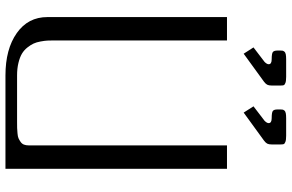

<svg xmlns="http://www.w3.org/2000/svg" viewBox="-198 -844 1043 686"><g transform="rotate(90 323.0 -501.5)"><path d="M496.6 -982.4V-951.2Q496.6 -940.9 493.7 -935.3Q490.7 -929.7 482.9 -923.8L382.8 -851.1L360.4 -886.2L412.1 -925.8Q420.4 -934.1 420.4 -940.4Q420.4 -951.2 402.8 -951.2Q382.3 -951.2 377 -955.3Q371.6 -959.5 371.6 -971.7V-982.4Q371.6 -987.8 372.1 -990.2Q372.6 -992.7 375.2 -996.3Q377.9 -1000 384.8 -1001.5Q391.6 -1002.9 402.8 -1002.9H465.3Q480.5 -1002.9 487.3 -1000.2Q494.1 -997.6 495.4 -994.1Q496.6 -990.7 496.6 -982.4ZM286.1 -982.4V-951.2Q286.1 -940.9 283.2 -935.3Q280.3 -929.7 272.5 -923.8L172.4 -851.1L149.9 -886.2L201.7 -925.8Q210 -934.1 210 -940.4Q210 -951.2 192.4 -951.2Q171.9 -951.2 166.5 -955.3Q161.1 -959.5 161.1 -971.7V-982.4Q161.1 -987.8 161.6 -990.2Q162.1 -992.7 164.8 -996.3Q167.5 -1000 174.3 -1001.5Q181.2 -1002.9 192.4 -1002.9H254.9Q270 -1002.9 276.9 -1000.2Q283.7 -997.6 284.9 -994.1Q286.1 -990.7 286.1 -982.4ZM583.5 -791.5V0H250Q156.2 0 98.9 -40.3Q41.5 -80.6 41.5 -149.9V-791.5H125V-172.9Q125 -159.7 125.5 -149.9Q126 -140.1 128.7 -125.5Q131.3 -110.8 136.2 -100.3Q141.1 -89.8 150.4 -78.1Q159.7 -66.4 172.4 -58.8Q185.1 -51.3 205.1 -46.4Q225.1 -41.5 250 -41.5H416.5Q430.7 -41.5 437.7 -41.7Q444.8 -42 456.5 -43Q468.3 -43.9 474.4 -46.6Q480.5 -49.3 487.3 -54Q494.1 -58.6 497.1 -65.9Q500 -73.2 500 -83.5V-791.5Z"/></g></svg>

Font: Gputeks
Style: Regular
Weight: 500
Version: Version 0.9